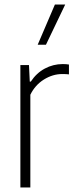

<svg xmlns="http://www.w3.org/2000/svg" viewBox="-20 -828 330 848"><path d="M70 -540.5H108L111.5 -467.5H116Q141 -505.5 178 -525.2Q215 -545 257 -545Q272.5 -545 284.5 -543V-499.5Q274 -501 255 -501Q213 -501 174 -476.8Q135 -452.5 114 -409.5V0H70ZM146.5 -630.5 222.5 -808H268L183 -630.5Z"/></svg>

Font: Encode Sans Condensed ExLight
Style: Regular
Weight: 275
Width: 3
Designer: Multiple Designers
Foundry: Impallari Type
Version: Version 2.000